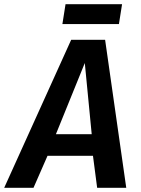

<svg xmlns="http://www.w3.org/2000/svg" viewBox="-55 -897 675 917"><path d="M-35 0 285 -707H447L548 0H409L389 -153H172L105 0ZM212 -256H383L350 -596ZM243 -782 258 -877H528L513 -782Z"/></svg>

Font: Georama SemiBold
Style: Italic
Weight: 600
Italic angle: -9°
Designer: Jean-Baptiste Levee
Foundry: Production Type
Version: Version 1.000